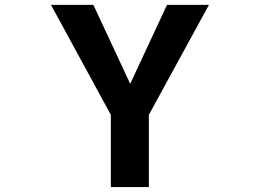

<svg xmlns="http://www.w3.org/2000/svg" viewBox="-20 -752 1040 774"><path d="M504.9 -414.1 653.3 -732.4H822.3L580.1 -289.1V2H426.8V-289.1L185.5 -732.4H356.4Z"/></svg>

Font: Gen Shin Gothic Monospace Bold
Style: Bold
Weight: 700
Designer: [Source Han Sans]
Ryoko NISHIZUKA  (kana & ideographs); Paul D. Hunt (Latin, Greek & Cyrillic); Wenlong ZHANG  (bopomofo
Version: Version 1.002.20150607